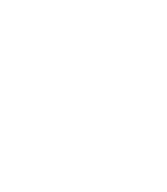

<svg xmlns="http://www.w3.org/2000/svg" viewBox="-176 -830 751 861"><g transform="rotate(-30 200.0 -400.0)"><path d="M300 -50Q300 -50 300 -50Q300 -50 300 -50Q300 -50 300 -50Q300 -50 300 -50Q300 -50 300 -50Q300 -50 300 -50Q300 -50 300 -50Q300 -50 300 -50Q300 -50 300 -50Q300 -50 300 -50Q300 -50 300 -50Q300 -50 300 -50ZM300 -150Q300 -150 300 -150Q300 -150 300 -150Q300 -150 300 -150Q300 -150 300 -150Q300 -150 300 -150Q300 -150 300 -150Q300 -150 300 -150Q300 -150 300 -150Q300 -150 300 -150Q300 -150 300 -150Q300 -150 300 -150Q300 -150 300 -150ZM200 -450Q200 -450 200 -450Q200 -450 200 -450Q200 -450 200 -450Q200 -450 200 -450Q200 -450 200 -450Q200 -450 200 -450Q200 -450 200 -450Q200 -450 200 -450Q200 -450 200 -450Q200 -450 200 -450Q200 -450 200 -450Q200 -450 200 -450ZM300 -350Q300 -350 300 -350Q300 -350 300 -350Q300 -350 300 -350Q300 -350 300 -350Q300 -350 300 -350Q300 -350 300 -350Q300 -350 300 -350Q300 -350 300 -350Q300 -350 300 -350Q300 -350 300 -350Q300 -350 300 -350Q300 -350 300 -350ZM300 -250Q300 -250 300 -250Q300 -250 300 -250Q300 -250 300 -250Q300 -250 300 -250Q300 -250 300 -250Q300 -250 300 -250Q300 -250 300 -250Q300 -250 300 -250Q300 -250 300 -250Q300 -250 300 -250Q300 -250 300 -250Q300 -250 300 -250ZM200 -250Q200 -250 200 -250Q200 -250 200 -250Q200 -250 200 -250Q200 -250 200 -250Q200 -250 200 -250Q200 -250 200 -250Q200 -250 200 -250Q200 -250 200 -250Q200 -250 200 -250Q200 -250 200 -250Q200 -250 200 -250Q200 -250 200 -250ZM100 -350Q100 -350 100 -350Q100 -350 100 -350Q100 -350 100 -350Q100 -350 100 -350Q100 -350 100 -350Q100 -350 100 -350Q100 -350 100 -350Q100 -350 100 -350Q100 -350 100 -350Q100 -350 100 -350Q100 -350 100 -350Q100 -350 100 -350ZM100 -250Q100 -250 100 -250Q100 -250 100 -250Q100 -250 100 -250Q100 -250 100 -250Q100 -250 100 -250Q100 -250 100 -250Q100 -250 100 -250Q100 -250 100 -250Q100 -250 100 -250Q100 -250 100 -250Q100 -250 100 -250Q100 -250 100 -250ZM100 -150Q100 -150 100 -150Q100 -150 100 -150Q100 -150 100 -150Q100 -150 100 -150Q100 -150 100 -150Q100 -150 100 -150Q100 -150 100 -150Q100 -150 100 -150Q100 -150 100 -150Q100 -150 100 -150Q100 -150 100 -150Q100 -150 100 -150ZM100 -50Q100 -50 100 -50Q100 -50 100 -50Q100 -50 100 -50Q100 -50 100 -50Q100 -50 100 -50Q100 -50 100 -50Q100 -50 100 -50Q100 -50 100 -50Q100 -50 100 -50Q100 -50 100 -50Q100 -50 100 -50Q100 -50 100 -50ZM100 -750Q100 -750 100 -750Q100 -750 100 -750Q100 -750 100 -750Q100 -750 100 -750Q100 -750 100 -750Q100 -750 100 -750Q100 -750 100 -750Q100 -750 100 -750Q100 -750 100 -750Q100 -750 100 -750Q100 -750 100 -750Q100 -750 100 -750ZM300 -750Q300 -750 300 -750Q300 -750 300 -750Q300 -750 300 -750Q300 -750 300 -750Q300 -750 300 -750Q300 -750 300 -750Q300 -750 300 -750Q300 -750 300 -750Q300 -750 300 -750Q300 -750 300 -750Q300 -750 300 -750Q300 -750 300 -750ZM200 -650Q200 -650 200 -650Q200 -650 200 -650Q200 -650 200 -650Q200 -650 200 -650Q200 -650 200 -650Q200 -650 200 -650Q200 -650 200 -650Q200 -650 200 -650Q200 -650 200 -650Q200 -650 200 -650Q200 -650 200 -650Q200 -650 200 -650ZM100 -650Q100 -650 100 -650Q100 -650 100 -650Q100 -650 100 -650Q100 -650 100 -650Q100 -650 100 -650Q100 -650 100 -650Q100 -650 100 -650Q100 -650 100 -650Q100 -650 100 -650Q100 -650 100 -650Q100 -650 100 -650Q100 -650 100 -650ZM300 -650Q300 -650 300 -650Q300 -650 300 -650Q300 -650 300 -650Q300 -650 300 -650Q300 -650 300 -650Q300 -650 300 -650Q300 -650 300 -650Q300 -650 300 -650Q300 -650 300 -650Q300 -650 300 -650Q300 -650 300 -650Q300 -650 300 -650Z"/></g></svg>

Font: TINY 5x3
Style: Regular
Weight: 400
Designer: Jack Halten Fahnestock
Foundry: Velvetyne Type Foundry
Version: Version 1.002